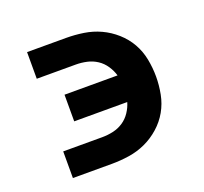

<svg xmlns="http://www.w3.org/2000/svg" viewBox="-96 -633 793 745"><g transform="rotate(-20 300.0 -260.0)"><path d="M85 0V-110H246Q269 -110 291.5 -115Q314 -120 333 -132.5Q352 -145 365 -164.5Q378 -184 384 -205H165V-315H384Q378 -336 365 -355.5Q352 -375 333 -387.5Q314 -400 291.5 -405Q269 -410 246 -410H85V-520H246Q282 -520 318 -514.5Q354 -509 386.5 -494Q419 -479 446.5 -454.5Q474 -430 491.5 -399Q509 -368 516 -332Q523 -296 523 -260Q523 -224 516 -188Q509 -152 491.5 -121Q474 -90 446.5 -65.5Q419 -41 386.5 -26Q354 -11 318 -5.5Q282 0 246 0Z"/></g></svg>

Font: Iosevka HT Extrabold Extended
Style: Regular
Weight: 800
Width: 7
Monospace: yes
Designer: Belleve Invis
Foundry: Belleve Invis
Version: Version 32.3.0; ttfautohint (v1.8.4)